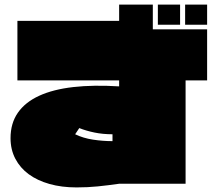

<svg xmlns="http://www.w3.org/2000/svg" viewBox="-20 -757 960 838"><path d="M314 61Q249 61 196 46Q143 31 105.5 3.5Q68 -24 47 -64Q26 -104 26 -154Q26 -219 58 -265Q90 -311 151 -339Q212 -367 300 -377Q388 -387 500 -380V-406H56V-666H500V-737H647V-629H884V-406H790V45H500Q451 52 407 56.5Q363 61 314 61ZM884 -649H788V-737H884ZM766 -649H669V-737H766ZM326 -198 308 -171Q343 -154 386 -147.5Q429 -141 471 -141V-171Q429 -171 392.5 -178.5Q356 -186 326 -198Z"/></svg>

Font: ChangwonDangamAsac Bold
Style: Regular
Weight: 700
Designer: Choi Chi-young, Lee Youngbeen, Kim Jungjin, Yoon Jihee, Han Dohee
Foundry: YoonDesign Inc.
Version: Version 1.010;Build 20210623